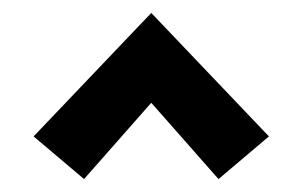

<svg xmlns="http://www.w3.org/2000/svg" viewBox="-20 -507 468 297"><path d="M32 -296 214 -487 396 -296 318 -230 214 -348 110 -230Z"/></svg>

Font: Ysabeau SC
Style: Bold
Weight: 700
Designer: Christian Thalmann (Catharsis Fonts)
Version: Version 0.003